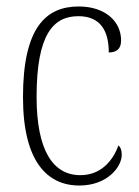

<svg xmlns="http://www.w3.org/2000/svg" viewBox="-20 -563 428 593"><path d="M225 10C311 10 356 -47 356 -85C356 -100 352 -108 346 -114C329 -68 293 -22 228 -22C144 -22 93 -98 93 -264C93 -456 144 -513 222 -513C290 -513 316 -468 316 -401C339 -401 354 -411 354 -438C354 -497 305 -543 223 -543C122 -543 51 -478 51 -263C51 -64 126 10 225 10Z"/></svg>

Font: Noto Serif Thai Condensed ExtraLight
Style: Regular
Weight: 200
Width: 3
Designer: Monotype Design Team
Foundry: Monotype Imaging Inc.
Version: Version 2.002